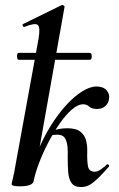

<svg xmlns="http://www.w3.org/2000/svg" viewBox="-20 -746 480 777"><path d="M60 8Q41 8 34 5.5Q27 3 27 0Q27 -4 32.5 -26Q38 -48 42 -74L136 -589Q144 -637 132.5 -645.5Q121 -654 78 -637Q74 -636 72 -642Q70 -648 74 -649L229 -725Q233 -727 237.5 -724Q242 -721 241 -717L150 -205L116 -12Q111 8 60 8ZM308 11Q281 11 269.5 -5.5Q258 -22 256 -49.5Q254 -77 254 -109Q255 -132 253 -153Q251 -174 242.5 -187.5Q234 -201 212 -201Q199 -201 185 -198L180 -212Q198 -220 216 -223.5Q234 -227 251 -227Q288 -227 305.5 -213Q323 -199 328.5 -177Q334 -155 333 -130Q332 -96 336 -73.5Q340 -51 364 -51Q375 -51 389 -61Q403 -71 412 -80Q415 -83 419.5 -79Q424 -75 420 -71Q386 -32 361 -10.5Q336 11 308 11ZM116 -12 98 -14Q108 -73 131 -129.5Q154 -186 183.5 -234Q213 -282 246 -318.5Q279 -355 311.5 -375.5Q344 -396 370 -396Q398 -396 411.5 -380.5Q425 -365 421 -344Q419 -329 406.5 -317Q394 -305 373 -305Q351 -305 341 -314.5Q331 -324 317 -324Q295 -324 270 -302Q245 -280 220.5 -244.5Q196 -209 174.5 -167.5Q153 -126 137.5 -85Q122 -44 116 -12ZM56 -504Q51 -504 49.5 -511Q48 -518 49.5 -525Q51 -532 56 -532H343Q349 -532 350.5 -525Q352 -518 350.5 -511Q349 -504 343 -504Z"/></svg>

Font: Cormorant Garamond Light
Style: Italic
Weight: 300
Italic angle: -10°
Designer: Christian Thalmann (Catharsis Fonts)
Foundry: Catharsis Fonts
Version: Version 4.001